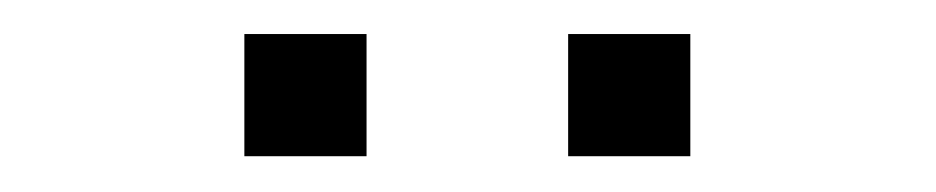

<svg xmlns="http://www.w3.org/2000/svg" viewBox="-20 -922 536 110"><path d="M305.5 -832.5V-902.5H375.5V-832.5ZM120 -832.5V-902.5H190V-832.5Z"/></svg>

Font: Manrope ExtraLight Light
Style: Regular
Weight: 300
Version: Version 4.504